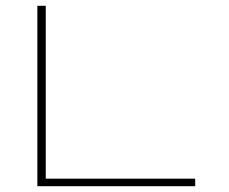

<svg xmlns="http://www.w3.org/2000/svg" viewBox="-20 -643 790 663"><path d="M109 0V-623H138V-26H654V0Z"/></svg>

Font: Inconsolata ExtraExpanded ExtraLight
Style: Regular
Weight: 200
Width: 8
Monospace: yes
Designer: Raph Levien, Cyreal, Brenton Simpson
Foundry: Raph Levien, Cyreal, Google
Version: Version 3.100; ttfautohint (v1.8.4.7-5d5b)